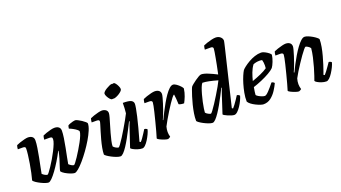

<svg xmlns="http://www.w3.org/2000/svg" viewBox="-62 -1370 3449 1940"><g transform="rotate(-20 1662.5 -400.0)"><path d="M205 0Q193 0 172 -7Q151 -14 127.5 -25.5Q104 -37 84 -50Q64 -63 55 -76Q64 -107 73.5 -152Q83 -197 91 -245Q99 -293 104 -334.5Q109 -376 109 -400Q109 -414 101.5 -418Q94 -422 79 -422H27Q27 -433 29.5 -445Q32 -457 35 -464Q49 -471 74 -479.5Q99 -488 124 -494Q149 -500 162 -500Q190 -500 207.5 -487Q225 -474 225 -447Q225 -415 217.5 -368Q210 -321 200.5 -270.5Q191 -220 181.5 -176Q172 -132 168 -107Q180 -95 195.5 -86.5Q211 -78 222 -78Q226 -78 240 -96Q254 -114 274 -144Q294 -174 315 -209.5Q336 -245 354.5 -281.5Q373 -318 385 -348.5Q397 -379 397 -398Q397 -413 389.5 -417.5Q382 -422 366 -422H311Q311 -434 314 -446Q317 -458 319 -464Q333 -471 357.5 -479.5Q382 -488 406.5 -494Q431 -500 447 -500Q475 -500 492.5 -487Q510 -474 510 -447Q510 -416 503 -369Q496 -322 486 -271.5Q476 -221 467 -176.5Q458 -132 454 -107Q466 -95 481 -86.5Q496 -78 506 -78Q510 -78 524 -95.5Q538 -113 557.5 -142.5Q577 -172 597.5 -206Q618 -240 636.5 -274Q655 -308 666 -336Q677 -364 677 -379Q677 -386 661.5 -398.5Q646 -411 624 -423Q602 -435 583 -442Q583 -449 586 -460.5Q589 -472 590 -474Q598 -480 614 -486Q630 -492 646 -496Q662 -500 670 -500Q679 -500 697.5 -491Q716 -482 735.5 -469Q755 -456 768.5 -444Q782 -432 782 -426Q782 -397 764.5 -355Q747 -313 718.5 -265Q690 -217 656.5 -170.5Q623 -124 589.5 -85Q556 -46 528.5 -23Q501 0 486 0Q471 0 443 -10.5Q415 -21 389 -36.5Q363 -52 353 -67Q355 -83 366 -115Q377 -147 389 -187Q401 -227 409 -267L405 -268Q380 -219 351 -171.5Q322 -124 294 -85.5Q266 -47 242.5 -23.5Q219 0 205 0Z M979 0Q963 0 938 -9Q913 -18 888 -31Q863 -44 845.5 -56.5Q828 -69 826 -75Q826 -105 833.5 -145Q841 -185 852.5 -227.5Q864 -270 875.5 -307.5Q887 -345 895 -371Q903 -397 903 -404Q903 -415 895 -418.5Q887 -422 874 -422H821Q821 -434 824 -446Q827 -458 829 -464Q843 -471 868 -479.5Q893 -488 918 -494Q943 -500 957 -500Q981 -500 999 -487.5Q1017 -475 1017 -452Q1017 -438 1008.5 -407.5Q1000 -377 988 -337.5Q976 -298 964.5 -257Q953 -216 945 -180Q937 -144 937 -122Q946 -110 963.5 -100.5Q981 -91 990 -91Q995 -90 1012.5 -113.5Q1030 -137 1053 -173.5Q1076 -210 1100.5 -251Q1125 -292 1145.5 -329Q1166 -366 1178 -390Q1181 -413 1182.5 -444.5Q1184 -476 1184 -500Q1248 -500 1272 -487.5Q1296 -475 1296 -449Q1296 -420 1273.5 -321.5Q1251 -223 1208 -73L1219 -66Q1230 -76 1244.5 -96.5Q1259 -117 1273 -139Q1287 -161 1297 -177Q1306 -177 1316 -172.5Q1326 -168 1328 -163Q1323 -142 1310 -114.5Q1297 -87 1280.5 -60.5Q1264 -34 1246.5 -17Q1229 0 1214 0Q1190 0 1164 -8.5Q1138 -17 1119 -27.5Q1100 -38 1097 -45L1149 -201Q1159 -233 1169 -260.5Q1179 -288 1185 -301L1180 -304Q1163 -270 1142 -229Q1121 -188 1098.5 -147.5Q1076 -107 1054 -73.5Q1032 -40 1012.5 -20Q993 0 979 0ZM1096 -572Q1086 -572 1073.5 -586Q1061 -600 1051.5 -618.5Q1042 -637 1042 -650Q1042 -659 1054 -671Q1066 -683 1084 -693.5Q1102 -704 1118.5 -711.5Q1135 -719 1144 -718Q1148 -719 1151 -716Q1159 -719 1164 -719Q1174 -719 1185 -704.5Q1196 -690 1204.5 -671Q1213 -652 1213 -639Q1213 -629 1201.5 -617.5Q1190 -606 1173.5 -595.5Q1157 -585 1140.5 -578.5Q1124 -572 1115 -572Q1111 -572 1108 -573Q1100 -572 1096 -572Z M1490 0Q1476 0 1451.5 -8.5Q1427 -17 1406 -27.5Q1385 -38 1383 -45Q1391 -71 1403 -113.5Q1415 -156 1427.5 -206Q1440 -256 1452 -304Q1460 -337 1465.5 -365Q1471 -393 1471 -402Q1471 -422 1440 -422H1389Q1389 -433 1391.5 -445Q1394 -457 1397 -464Q1411 -471 1436 -479.5Q1461 -488 1486 -494Q1511 -500 1525 -500Q1553 -500 1570 -487Q1587 -474 1587 -449Q1587 -438 1580 -412Q1573 -386 1563 -354Q1553 -322 1541.5 -290Q1530 -258 1520 -233Q1510 -208 1505 -199L1509 -196Q1525 -230 1546 -271Q1567 -312 1590 -352.5Q1613 -393 1636.5 -426.5Q1660 -460 1682 -480Q1704 -500 1722 -500Q1738 -500 1759 -485Q1780 -470 1796 -452.5Q1812 -435 1814 -426Q1808 -383 1793.5 -346Q1779 -309 1765 -284Q1743 -284 1729 -287.5Q1715 -291 1709 -295Q1708 -322 1705.5 -355.5Q1703 -389 1700 -402Q1693 -402 1677 -382Q1661 -362 1639.5 -330Q1618 -298 1595 -261Q1572 -224 1551.5 -188Q1531 -152 1517 -125Q1509 -97 1509 -69Q1509 -43 1517 -15Q1512 -11 1504.5 -6.5Q1497 -2 1490 0Z M1969 0Q1953 0 1928.5 -9Q1904 -18 1879 -31Q1854 -44 1837 -56.5Q1820 -69 1818 -75Q1817 -111 1824 -154.5Q1831 -198 1842 -242Q1853 -286 1865 -323.5Q1877 -361 1886 -385.5Q1895 -410 1899 -415Q1904 -422 1921 -436Q1938 -450 1958.5 -464.5Q1979 -479 1997.5 -489.5Q2016 -500 2026 -500Q2054 -500 2099 -481.5Q2144 -463 2188 -440Q2190 -450 2195.5 -476Q2201 -502 2208 -536.5Q2215 -571 2221 -605Q2227 -639 2231.5 -665Q2236 -691 2236 -702Q2236 -722 2209 -722H2147Q2147 -733 2150 -745Q2153 -757 2155 -764Q2169 -771 2194.5 -779.5Q2220 -788 2246 -794Q2272 -800 2289 -800Q2320 -800 2340 -782.5Q2360 -765 2360 -741Q2360 -737 2355.5 -718Q2351 -699 2346 -677L2201 -73L2212 -66Q2221 -75 2236 -95Q2251 -115 2266.5 -138Q2282 -161 2293 -179Q2302 -179 2311 -173.5Q2320 -168 2323 -163Q2317 -142 2304 -114.5Q2291 -87 2273.5 -60.5Q2256 -34 2237.5 -17Q2219 0 2203 0Q2192 0 2174 -5Q2156 -10 2138 -18Q2120 -26 2106.5 -33.5Q2093 -41 2091 -46L2152 -233Q2160 -256 2166.5 -275.5Q2173 -295 2177 -301L2172 -304Q2155 -270 2134 -229Q2113 -188 2090 -147.5Q2067 -107 2044.5 -73.5Q2022 -40 2002.5 -20Q1983 0 1969 0ZM1983 -93Q1988 -92 2005.5 -115Q2023 -138 2046.5 -174Q2070 -210 2094.5 -250Q2119 -290 2139.5 -326Q2160 -362 2170 -384Q2118 -399 2079.5 -407Q2041 -415 2009 -416Q1998 -404 1987 -375Q1976 -346 1965.5 -308.5Q1955 -271 1947 -233.5Q1939 -196 1934.5 -166Q1930 -136 1930 -124Q1939 -112 1957 -102.5Q1975 -93 1983 -93Z M2517 0Q2505 0 2484 -7Q2463 -14 2438.5 -26Q2414 -38 2394 -53Q2374 -68 2365 -84Q2364 -129 2373 -176Q2382 -223 2395 -266.5Q2408 -310 2422.5 -343.5Q2437 -377 2448 -394Q2457 -405 2479.5 -422.5Q2502 -440 2533 -458Q2564 -476 2599.5 -488Q2635 -500 2670 -500Q2686 -500 2708 -489Q2730 -478 2747.5 -464Q2765 -450 2766 -441Q2762 -409 2747.5 -372Q2733 -335 2719 -316Q2701 -297 2662 -274.5Q2623 -252 2575 -231.5Q2527 -211 2483 -197Q2477 -164 2475 -147.5Q2473 -131 2472 -116Q2478 -107 2494.5 -97.5Q2511 -88 2528.5 -81.5Q2546 -75 2558 -75Q2573 -75 2603 -106.5Q2633 -138 2666 -180Q2675 -180 2684.5 -174Q2694 -168 2696 -163Q2681 -130 2656.5 -92Q2632 -54 2597.5 -27Q2563 0 2517 0ZM2494 -258Q2545 -276 2589 -295.5Q2633 -315 2661 -335Q2663 -350 2663 -365Q2663 -381 2661 -397Q2659 -413 2655 -425Q2647 -427 2639.5 -427.5Q2632 -428 2625 -428Q2591 -428 2559 -415Q2535 -383 2519.5 -341Q2504 -299 2494 -258Z M2898 0Q2884 0 2859.5 -8.5Q2835 -17 2814 -27.5Q2793 -38 2791 -45Q2799 -71 2811 -113.5Q2823 -156 2835.5 -206Q2848 -256 2860 -304Q2868 -337 2873.5 -365Q2879 -393 2879 -402Q2879 -422 2848 -422H2797Q2797 -433 2799.5 -445Q2802 -457 2805 -464Q2820 -471 2845 -479.5Q2870 -488 2895 -494Q2920 -500 2933 -500Q2961 -500 2978 -487Q2995 -474 2995 -449Q2995 -438 2988 -412Q2981 -386 2971 -354Q2961 -322 2949.5 -290Q2938 -258 2928 -233Q2918 -208 2913 -199L2918 -195Q2934 -229 2955.5 -270Q2977 -311 3001 -351.5Q3025 -392 3049.5 -425.5Q3074 -459 3096.5 -479.5Q3119 -500 3137 -500Q3152 -500 3174.5 -491Q3197 -482 3219 -469Q3241 -456 3256 -443.5Q3271 -431 3273 -425Q3273 -388 3265 -343.5Q3257 -299 3244.5 -253.5Q3232 -208 3219.5 -169Q3207 -130 3197.5 -104Q3188 -78 3186 -73L3198 -66Q3208 -76 3223 -96Q3238 -116 3253.5 -138.5Q3269 -161 3280 -177Q3289 -177 3298.5 -172Q3308 -167 3310 -163Q3305 -142 3291.5 -114.5Q3278 -87 3261 -60.5Q3244 -34 3226 -17Q3208 0 3193 0Q3169 0 3143.5 -8.5Q3118 -17 3099.5 -28Q3081 -39 3079 -47Q3084 -60 3096 -95Q3108 -130 3121.5 -177Q3135 -224 3146.5 -274.5Q3158 -325 3162 -369Q3152 -383 3136 -392.5Q3120 -402 3113 -402Q3108 -402 3091.5 -382.5Q3075 -363 3053 -332Q3031 -301 3006.5 -264Q2982 -227 2960.5 -192Q2939 -157 2925 -130Q2916 -101 2916 -70Q2916 -56 2918.5 -42.5Q2921 -29 2925 -15Q2920 -11 2912.5 -6.5Q2905 -2 2898 0Z"/></g></svg>

Font: Texturina
Style: Bold Italic
Weight: 700
Italic angle: -11°
Designer: Guillermo Torres Carreño
Foundry: Omnibus-Type
Version: Version 1.002; ttfautohint (v1.8.3)